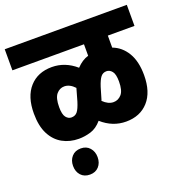

<svg xmlns="http://www.w3.org/2000/svg" viewBox="-140 -744 981 1036"><g transform="rotate(-20 350.5 -225.5)"><path d="M0 -501V-622H701V-501H548V-432Q599 -413 629 -363Q659 -313 659 -234Q659 -137 611.5 -84Q564 -31 483 -31Q406 -31 344 -86Q315 -52 280.5 -41.5Q246 -31 212 -31Q160 -31 118.5 -54Q77 -77 53 -123.5Q29 -170 29 -242Q29 -339 76.5 -392Q124 -445 205 -445Q281 -445 343 -391Q359 -408 376 -419Q393 -430 411 -435V-501ZM169 -228Q169 -186 182 -169.5Q195 -153 213 -153Q235 -153 247.5 -168.5Q260 -184 272 -223L291 -290L292 -294Q264 -324 233 -324Q206 -324 187.5 -302Q169 -280 169 -228ZM397 -186Q396 -184 395 -182Q424 -153 455 -153Q482 -153 501 -174.5Q520 -196 520 -248Q520 -290 506.5 -306.5Q493 -323 475 -323Q454 -323 441.5 -307Q429 -291 417 -254ZM131 96Q131 64 150 42.5Q169 21 202 21Q234 21 253 42.5Q272 64 272 96Q272 129 253 150Q234 171 202 171Q169 171 150 150Q131 129 131 96Z"/></g></svg>

Font: Noto Sans Condensed ExtraBold
Style: Italic
Weight: 800
Width: 3
Italic angle: -12°
Designer: Monotype Design Team
Foundry: Monotype Imaging Inc.
Version: Version 2.013; ttfautohint (v1.8.4.7-5d5b)